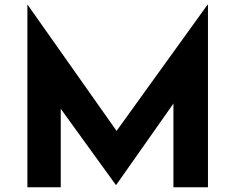

<svg xmlns="http://www.w3.org/2000/svg" viewBox="-20 -786 988 806"><path d="M95 0V-766H96L505 -186L443 -200L851 -766H853V0H708V-439L717 -364L468 -10H466L210 -364L235 -433V0Z"/></svg>

Font: Reem Kufi
Style: Regular
Weight: 400
Designer: Khaled Hosny
Version: Version 1.6